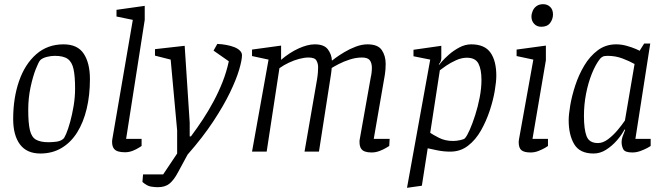

<svg xmlns="http://www.w3.org/2000/svg" viewBox="-20 -725 3184 918"><path d="M173 9Q108 9 75.5 -34.5Q43 -78 43 -156Q43 -256 71 -337Q99 -418 153 -465.5Q207 -513 284 -513Q351 -513 380.5 -468Q410 -423 410 -347Q410 -270 394.5 -205Q379 -140 349 -92Q319 -44 274.5 -17.5Q230 9 173 9ZM212 -45Q229 -45 249 -47.5Q269 -50 281 -60Q287 -63 296.5 -85.5Q306 -108 315.5 -142.5Q325 -177 332 -218.5Q339 -260 339 -302Q339 -361 331.5 -395Q324 -429 303.5 -443.5Q283 -458 242 -458Q224 -458 204 -453Q184 -448 173 -438Q165 -430 151 -394.5Q137 -359 126 -307.5Q115 -256 115 -200Q115 -136 123 -102.5Q131 -69 152.5 -57Q174 -45 212 -45Z M577 3Q559 3 545 -1Q531 -5 523.5 -16Q516 -27 516 -46Q516 -48 516 -51.5Q516 -55 517 -59L615 -630L537 -646V-678L672 -697V-630L583 -61H657V-27Q655 -26 643.5 -18.5Q632 -11 614.5 -4Q597 3 577 3Z M735 170Q719 170 701 167Q683 164 661 145L664 109H760L827 9V-101L796 -440L721 -459V-490L863 -506L887 -138V-73H893Q923 -113 950.5 -155Q978 -197 1002 -242Q1026 -287 1044.5 -334Q1063 -381 1074 -432L1001 -483L1019 -515Q1042 -514 1063 -510Q1084 -506 1100.5 -499.5Q1117 -493 1127 -483Q1137 -473 1137 -461Q1137 -438 1123.5 -392Q1110 -346 1080 -283.5Q1050 -221 1000 -145Q950 -69 877 14L831 99Q812 135 791 152.5Q770 170 735 170Z M1756 4Q1738 4 1725 -0.5Q1712 -5 1705.5 -16Q1699 -27 1699 -46Q1699 -49 1699 -52Q1699 -55 1700 -59L1753 -357Q1755 -364 1756.5 -376.5Q1758 -389 1758 -401Q1758 -424 1748 -437Q1738 -450 1711 -450Q1682 -450 1652.5 -440.5Q1623 -431 1600 -419Q1577 -407 1566 -400Q1565 -391 1564.5 -384.5Q1564 -378 1562 -366L1505 0H1436L1496 -346Q1499 -365 1500 -379.5Q1501 -394 1501 -404Q1501 -421 1493 -435.5Q1485 -450 1455 -450Q1435 -450 1410.5 -443.5Q1386 -437 1361.5 -425.5Q1337 -414 1316 -399L1255 0H1185L1264 -440L1185 -457V-488L1324 -507V-439Q1365 -474 1408 -493.5Q1451 -513 1485 -513Q1530 -513 1548 -488.5Q1566 -464 1567 -435Q1569 -437 1585.5 -449Q1602 -461 1627 -476Q1652 -491 1681 -502Q1710 -513 1737 -513Q1787 -513 1805.5 -485.5Q1824 -458 1824 -420Q1824 -406 1823 -392.5Q1822 -379 1820 -367Q1818 -355 1816 -344L1767 -61H1843L1841 -27Q1839 -26 1826 -18Q1813 -10 1794.5 -3Q1776 4 1756 4Z M1926 173 2037 -440 1957 -456V-487L2090 -506V-447Q2090 -438 2086.5 -430.5Q2083 -423 2078 -418L2080 -415Q2079 -415 2092 -430Q2105 -445 2126.5 -464Q2148 -483 2176 -498Q2204 -513 2233 -513Q2297 -513 2325 -473.5Q2353 -434 2353 -363Q2353 -335 2345.5 -290.5Q2338 -246 2321.5 -196Q2305 -146 2279.5 -101Q2254 -56 2217.5 -28Q2181 0 2133 0Q2102 0 2072 -6Q2042 -12 2025 -16L1997 163ZM2146 -51Q2162 -51 2180.5 -55Q2199 -59 2203 -64Q2213 -75 2226 -104.5Q2239 -134 2252 -174.5Q2265 -215 2273.5 -259Q2282 -303 2282 -343Q2282 -393 2267.5 -421Q2253 -449 2212 -449Q2187 -449 2160.5 -437Q2134 -425 2113.5 -411Q2093 -397 2083 -389L2037 -90Q2048 -82 2078 -66.5Q2108 -51 2146 -51Z M2517 4Q2487 4 2473.5 -6.5Q2460 -17 2460 -46Q2460 -47 2460.5 -52Q2461 -57 2462 -62L2530 -440L2450 -457V-488L2590 -507V-437L2526 -61H2600V-27Q2598 -25 2585 -17.5Q2572 -10 2554 -3Q2536 4 2517 4ZM2568 -597Q2547 -597 2534 -611Q2521 -625 2521 -645Q2521 -659 2527 -673Q2533 -687 2545.5 -696Q2558 -705 2577 -705Q2597 -705 2610.5 -692Q2624 -679 2624 -656Q2624 -634 2610.5 -615.5Q2597 -597 2568 -597Z M2818 9Q2752 9 2725.5 -35.5Q2699 -80 2699 -150Q2699 -177 2706.5 -221.5Q2714 -266 2730.5 -316.5Q2747 -367 2773.5 -411.5Q2800 -456 2838 -484.5Q2876 -513 2926 -513Q2951 -513 2976 -506Q3001 -499 3018.5 -491.5Q3036 -484 3038 -482L3060 -517H3089L3018 -61H3091V-27Q3089 -25 3075 -17.5Q3061 -10 3042 -3Q3023 4 3003 4Q2968 4 2960 -11.5Q2952 -27 2952 -46Q2952 -58 2956.5 -71.5Q2961 -85 2969 -104L2966 -106Q2952 -79 2928.5 -52.5Q2905 -26 2877 -8.5Q2849 9 2818 9ZM2839 -41Q2863 -41 2887.5 -59.5Q2912 -78 2933 -103Q2954 -128 2968 -149L3014 -419Q2989 -433 2956 -445.5Q2923 -458 2885 -458Q2869 -458 2861.5 -454Q2854 -450 2849 -444Q2827 -416 2809.5 -372Q2792 -328 2782 -276.5Q2772 -225 2772 -171Q2772 -107 2784.5 -74Q2797 -41 2839 -41Z"/></svg>

Font: Faustina Light
Style: Italic
Weight: 300
Italic angle: -8°
Designer: Alfonso Garcia
Foundry: http://www.omnibus-type.com
Version: Version 1.200